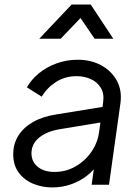

<svg xmlns="http://www.w3.org/2000/svg" viewBox="-20 -810 613 842"><path d="M209 12Q165 12 126 -4Q87 -20 62.5 -52.5Q38 -85 38 -134Q38 -179 60.5 -215Q83 -251 125 -275Q167 -299 226 -308L441 -343L434 -275L240 -243Q183 -233 150.5 -205.5Q118 -178 118 -138Q118 -101 145.5 -78.5Q173 -56 219 -56Q269 -56 311 -80Q353 -104 381 -144.5Q409 -185 415 -234L432 -359Q438 -399 422 -425Q406 -451 377.5 -463.5Q349 -476 316 -476Q265 -476 225.5 -450.5Q186 -425 163 -386L98 -427Q117 -461 150.5 -488.5Q184 -516 228 -532Q272 -548 321 -548Q379 -548 424 -523.5Q469 -499 492.5 -456Q516 -413 508 -356L458 0H382L397 -107L410 -94Q392 -63 361 -39Q330 -15 291 -1.5Q252 12 209 12ZM152 -640 294 -790H378L477 -640H395L333 -731L246 -640Z"/></svg>

Font: Plus Jakarta Sans
Style: Italic
Weight: 400
Italic angle: -8°
Designer: Gumpita Rahayu
Foundry: Tokotype
Version: Version 2.006